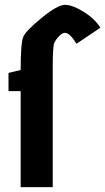

<svg xmlns="http://www.w3.org/2000/svg" viewBox="-20 -770 433 790"><path d="M15 -395V-470L65 -482Q65 -594 76 -619Q87 -644 152 -697Q217 -750 247.5 -750Q278 -750 324 -721.5Q370 -693 393 -656L295 -590Q267 -635 247 -635Q237 -635 224 -622Q211 -609 204 -595Q197 -581 197 -500V0H65V-395Z"/></svg>

Font: Germania One
Style: Regular
Weight: 400
Designer: John Vargas Beltran
Foundry: John Vargas Beltran
Version: Version 1.001